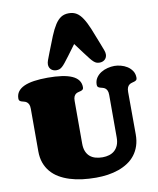

<svg xmlns="http://www.w3.org/2000/svg" viewBox="-123 -1314 1165 1419"><g transform="rotate(-10 459.5 -604.0)"><path d="M824.7 -252Q824.7 -204.6 812 -166.5Q799.3 -128.4 776.4 -98.9Q753.4 -69.3 721.4 -48.3Q689.5 -27.3 651.4 -13.9Q613.3 -0.5 570.3 5.9Q527.3 12.2 481.9 12.2Q427.7 12.2 377.9 5.9Q328.1 -0.5 284.9 -14.2Q241.7 -27.8 206.5 -48.8Q171.4 -69.8 146.2 -99.6Q121.1 -129.4 107.4 -167.7Q93.8 -206.1 93.8 -253.9V-573.2Q93.8 -594.7 87.9 -606.7Q82 -618.7 73.5 -624.8Q64.9 -630.9 54.9 -633.3Q44.9 -635.7 36.4 -638.4Q27.8 -641.1 22 -646.2Q16.1 -651.4 16.1 -663.1Q16.1 -693.4 32 -715.1Q47.9 -736.8 78.4 -750.7Q108.9 -764.6 153.6 -771.2Q198.2 -777.8 255.9 -777.8Q315.4 -777.8 361.3 -771.2Q407.2 -764.6 438.2 -750.7Q469.2 -736.8 485.1 -715.1Q501 -693.4 501 -663.1Q501 -651.4 495.1 -646.2Q489.3 -641.1 480.7 -638.4Q472.2 -635.7 461.9 -633.5Q451.7 -631.3 443.1 -625.5Q434.6 -619.6 428.7 -607.7Q422.9 -595.7 422.9 -574.2V-253.9Q422.9 -219.7 432.6 -195.8Q442.4 -171.9 460 -156.7Q477.5 -141.6 501.7 -134.8Q525.9 -127.9 554.7 -127.9Q581.5 -127.9 604.7 -135Q627.9 -142.1 645 -157.2Q662.1 -172.4 672.1 -196.3Q682.1 -220.2 682.1 -253.9V-573.2Q682.1 -594.7 676.3 -606.7Q670.4 -618.7 661.9 -624.8Q653.3 -630.9 643.1 -633.3Q632.8 -635.7 624.3 -638.4Q615.7 -641.1 609.9 -646.2Q604 -651.4 604 -663.1Q604 -693.4 618.7 -715.1Q633.3 -736.8 655.8 -750.7Q678.2 -764.6 705.1 -771.2Q731.9 -777.8 756.8 -777.8Q778.8 -777.8 804.4 -771.2Q830.1 -764.6 852.1 -750.7Q874 -736.8 888.4 -715.1Q902.8 -693.4 902.8 -663.1Q902.8 -651.4 897 -646.2Q891.1 -641.1 882.3 -638.2Q873.5 -635.3 863.3 -632.8Q853 -630.4 844.2 -624Q835.4 -617.7 829.6 -605.5Q823.7 -593.3 823.7 -570.8ZM492.2 -1219.7Q526.4 -1219.7 550.8 -1204.3Q575.2 -1189 595.9 -1156.7Q616.7 -1124.5 637 -1075.2Q657.2 -1025.9 683.1 -958.5L703.6 -904.8Q710 -887.7 710 -873.5Q710 -860.8 705.3 -850.8Q700.7 -840.8 693.1 -834.2Q685.5 -827.6 675.5 -824.2Q665.5 -820.8 655.3 -820.8Q642.1 -820.8 632.1 -824.2Q622.1 -827.6 611.1 -837.2Q600.1 -846.7 586.2 -864.3Q572.3 -881.8 551.3 -909.7L492.2 -988.8L433.6 -909.7Q412.6 -881.8 398.7 -864.3Q384.8 -846.7 373.8 -837.2Q362.8 -827.6 352.8 -824.2Q342.8 -820.8 329.6 -820.8Q319.3 -820.8 309.3 -824.2Q299.3 -827.6 291.7 -834.2Q284.2 -840.8 279.5 -850.8Q274.9 -860.8 274.9 -873.5Q274.9 -887.7 281.2 -904.8L301.8 -959Q327.6 -1026.4 347.9 -1075.7Q368.2 -1125 388.9 -1157Q409.7 -1189 433.8 -1204.3Q458 -1219.7 492.2 -1219.7Z"/></g></svg>

Font: Corben
Style: Bold
Weight: 700
Designer: vernon adams
Foundry: vernon adams
Version: Version 1.101; ttfautohint (v1.6)